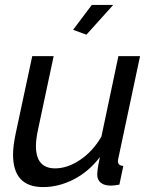

<svg xmlns="http://www.w3.org/2000/svg" viewBox="-20 -750 617 780"><path d="M331 -609 277 -629 353 -730H440ZM155 10Q33 10 33 -122Q33 -157 44 -209L111 -522H198L135 -226Q126 -185 126 -157Q126 -66 204 -66Q254 -66 305.5 -100.5Q357 -135 392 -195L461 -522H549L461 -108Q460 -104 459.5 -101Q459 -98 459 -95Q459 -77 481 -76L465 0Q454 2 445.5 3Q437 4 430 4Q403 4 389 -8Q375 -20 375 -40Q375 -49 377 -64.5Q379 -80 386 -112Q341 -53 280 -21.5Q219 10 155 10Z"/></svg>

Font: PTCRaleway Medium
Style: Italic
Weight: 500
Italic angle: -12°
Designer: Matt McInerney, Pablo Impallari, Rodrigo Fuenzalida
Foundry: Matt McInerney, Pablo Impallari, Rodrigo Fuenzalida
Version: Version 3.000g; ttfautohint (v1.5) -l 8 -r 28 -G 28 -x 14 -D